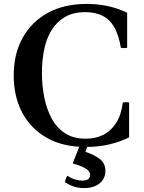

<svg xmlns="http://www.w3.org/2000/svg" viewBox="-20 -735 733 980"><path d="M607 -212Q623 -215 639 -212V-34Q598 -13 542.5 1Q487 15 416 15Q302 15 220 -31Q138 -77 94 -159Q50 -241 50 -350Q50 -459 95 -541Q140 -623 223.5 -669Q307 -715 422 -715Q484 -715 536.5 -702.5Q589 -690 629 -670V-491Q613 -488 597 -491Q581 -587 537.5 -630Q494 -673 414 -673Q354 -673 312 -648.5Q270 -624 243.5 -581.5Q217 -539 205.5 -482.5Q194 -426 194 -363Q194 -300 205.5 -240.5Q217 -181 242.5 -132.5Q268 -84 311 -55.5Q354 -27 418 -27Q467 -27 506.5 -46.5Q546 -66 572.5 -107Q599 -148 607 -212ZM324 162Q343 175 363 181Q383 187 400 187Q440 187 440 157Q440 139 417 125Q394 111 351 99L390 0H430L416 40Q464 56 491 78Q518 100 518 137Q518 176 489 200.5Q460 225 409 225Q381 225 358 217.5Q335 210 312 195Q314 176 324 162Z"/></svg>

Font: Poltawski Nowy Medium
Style: Regular
Weight: 500
Version: Version 1.001;gftools[0.9.25]